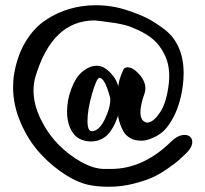

<svg xmlns="http://www.w3.org/2000/svg" viewBox="-20 -793 783 733"><path d="M634 -253Q660 -278 685 -278Q698 -278 706 -270.5Q714 -263 714 -251Q714 -231 692 -209Q673 -191 662 -181Q651 -171 619.5 -149Q588 -127 559.5 -114.5Q531 -102 487 -91Q443 -80 397 -80Q359 -80 330 -85Q284 -92 232 -124.5Q180 -157 135 -205.5Q90 -254 60 -322Q30 -390 30 -460Q30 -488 34 -511Q46 -581 77.5 -633.5Q109 -686 153 -715.5Q197 -745 245.5 -759Q294 -773 346 -773Q408 -773 465 -754Q511 -739 542.5 -723Q574 -707 609 -680Q644 -653 662.5 -611Q681 -569 681 -514Q681 -469 670 -422Q659 -376 640.5 -342.5Q622 -309 604.5 -293Q587 -277 566.5 -268Q546 -259 536.5 -257.5Q527 -256 519 -256H518Q494 -256 477 -266Q460 -276 452 -290Q444 -304 439 -318.5Q434 -333 432 -343L431 -353V-352Q410 -290 378 -268Q355 -253 329 -253H324Q279 -255 257.5 -287Q236 -319 236 -367Q236 -411 252.5 -454.5Q269 -498 293 -518Q321 -542 349 -542Q373 -542 394 -522.5Q415 -503 424 -484L432 -464Q432 -484 450 -525Q454 -536 467 -536Q488 -536 511.5 -509.5Q535 -483 535 -456Q535 -445 533 -440Q516 -392 516 -365Q516 -335 534 -327Q538 -325 542 -325Q565 -325 591 -364Q617 -403 625 -479Q626 -488 626 -504Q626 -549 608 -585Q590 -621 566 -641.5Q542 -662 510 -677Q478 -692 458 -697Q438 -702 420 -705Q350 -715 341 -715Q179 -715 115 -499Q108 -475 108 -447Q108 -395 134.5 -340Q161 -285 201 -243.5Q241 -202 289.5 -175Q338 -148 379 -148H404Q527 -148 634 -253ZM331 -292Q358 -293 379.5 -336.5Q401 -380 401 -413Q401 -419 399 -425Q381 -492 361 -496H360Q349 -496 331.5 -435Q314 -374 314 -331Q314 -292 331 -292Z"/></svg>

Font: KleponIjo
Style: Ijo
Weight: 400
Designer: Aprian Dwi Nur Sembada & Aurellia CItra
Version: Version 001.000